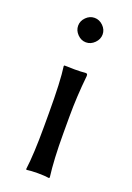

<svg xmlns="http://www.w3.org/2000/svg" viewBox="-129 -698 518 752"><g transform="rotate(20 130.0 -322.5)"><path d="M95.5 -561.5Q80.1 -577.1 80.1 -597.2Q80.1 -617.2 95.5 -632.6Q110.8 -647.9 130.9 -647.9Q150.9 -647.9 166.5 -632.6Q182.1 -617.2 182.1 -597.2Q182.1 -577.1 166.5 -561.5Q150.9 -545.9 130.9 -545.9Q110.8 -545.9 95.5 -561.5ZM89.8 -234.9Q89.8 -369.6 81.1 -429.2L83 -432.1Q98.1 -431.2 126 -431.2Q153.8 -431.2 169.9 -433.1Q175.8 -433.1 177.5 -431.2Q179.2 -429.2 179.2 -422.9Q169.9 -333.5 169.9 -251V-180.2Q169.9 -71.8 179.2 0L176.8 2.9Q158.2 0 129.9 0Q101.6 0 83 2.9L81.1 0Q89.8 -64.9 89.8 -180.2Z"/></g></svg>

Font: Linux Biolinum G
Style: Regular
Weight: 400
Designer: Philipp H. Poll
Foundry: Philipp H. Poll
Version: Version 1.1.0 ; ttfautohint (v1.6)